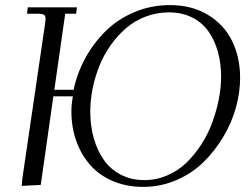

<svg xmlns="http://www.w3.org/2000/svg" viewBox="-20 -731 989 759"><path d="M65.9 3.9 67.9 -22 158.2 -637.2Q160.2 -650.9 160.2 -655.8Q160.2 -668.5 153.3 -672.6Q146.5 -676.8 127.9 -676.8H86.9L89.8 -702.1H284.2L280.8 -676.8H237.8L194.8 -376H271Q284.7 -441.4 317.1 -501Q349.6 -560.5 397.2 -607.7Q444.8 -654.8 511 -682.9Q577.1 -710.9 651.9 -710.9Q737.8 -710.9 801.5 -672.6Q865.2 -634.3 897.2 -569.6Q929.2 -504.9 929.2 -422.9Q929.2 -365.7 912.6 -305.7Q896 -245.6 862.5 -189.7Q829.1 -133.8 783.9 -89.6Q738.8 -45.4 676.8 -18.8Q614.7 7.8 545.9 7.8Q480 7.8 425.8 -15.4Q371.6 -38.6 336.2 -79.1Q300.8 -119.6 281.5 -173.8Q262.2 -228 262.2 -291Q262.2 -317.4 268.1 -350.1H190.9L141.1 0ZM336.9 -289.1Q336.9 -233.9 350.3 -185.8Q363.8 -137.7 389.6 -100.1Q415.5 -62.5 457 -40.8Q498.5 -19 550.8 -19Q598.1 -19 641.1 -37.6Q684.1 -56.2 716.6 -87.4Q749 -118.7 775.6 -159.7Q802.2 -200.7 819.1 -246.6Q835.9 -292.5 845 -338.9Q854 -385.3 854 -428.2Q854 -481 841.3 -526.4Q828.6 -571.8 804 -606.9Q779.3 -642.1 739.3 -662.1Q699.2 -682.1 647.9 -682.1Q599.6 -682.1 555.9 -665.5Q512.2 -648.9 478.8 -620.1Q445.3 -591.3 418 -553Q390.6 -514.6 373 -470.9Q355.5 -427.2 346.2 -380.9Q336.9 -334.5 336.9 -289.1Z"/></svg>

Font: Dihjauti S
Style: Italic
Weight: 400
Italic angle: -9°
Designer: T. Christopher White
Version: Version 3.0.0